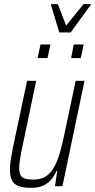

<svg xmlns="http://www.w3.org/2000/svg" viewBox="-20 -901 459 929"><path d="M130 8Q93 8 70.5 -0.5Q48 -9 38 -28.5Q28 -48 28 -80Q28 -100 32 -127.5Q36 -155 43 -189L111 -510H155L90 -199Q82 -162 77.5 -134.5Q73 -107 73 -88Q73 -65 79.5 -53Q86 -41 102 -36.5Q118 -32 143 -32Q181 -32 205.5 -50Q230 -68 245.5 -99Q261 -130 271.5 -168.5Q282 -207 291 -249L346 -510H389L282 0H246L257 -74H253Q244 -52 229 -33.5Q214 -15 190 -3.5Q166 8 130 8ZM324 -620 337 -686H385L371 -620ZM162 -620 176 -686H224L210 -620ZM267 -744 227 -876 228 -881H260L300 -777L384 -881H419L418 -876L322 -744Z"/></svg>

Font: Saira Condensed ExtraLight
Style: Italic
Weight: 250
Width: 3
Italic angle: -12°
Designer: Hector Gatti with collaboration of the Omnibus-Type team
Foundry: Omnibus-Type
Version: Version 1.101